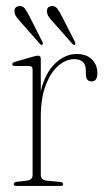

<svg xmlns="http://www.w3.org/2000/svg" viewBox="-20 -613 348 633"><path d="M114.5 -418.5V-312.5Q129 -373 162 -404Q195 -435 232.5 -435Q265 -435 283 -417.2Q301 -399.5 301 -371.5Q301 -344.5 282 -344.5Q263 -344.5 263 -369.5V-380.5Q263 -418 224.5 -418Q197.5 -418 172.2 -396.2Q147 -374.5 130.8 -332Q114.5 -289.5 114.5 -228V-36.5Q114.5 -19.5 133.5 -17.5L179 -13Q188 -12 188 -5.5Q188 0 179.5 0H34Q25.5 0 25.5 -6Q25.5 -12 35 -13.5L68.5 -17.5Q87.5 -20 87.5 -36V-383Q87.5 -395.5 76 -395.5H29Q20.5 -395.5 20.5 -401.5Q20.5 -406 29 -409L90 -426.5Q100 -429.5 105 -429.5Q114.5 -429.5 114.5 -418.5ZM78 -557.5 119.5 -475.5Q123 -469 120 -466Q116 -463.5 111.5 -468.5L47.5 -541Q40 -549.5 34.2 -557.2Q28.5 -565 28 -574Q26 -591.5 44 -593Q55.5 -594 62.5 -584Q69.5 -574 78 -557.5ZM185 -557.5 226.5 -476Q230 -469 227 -466Q223 -463.5 218.5 -468.5L154.5 -541Q146.5 -549 141 -557Q135.5 -565 135 -574Q133 -591.5 151 -593Q162 -594 169.2 -584.2Q176.5 -574.5 185 -557.5Z"/></svg>

Font: Fraunces 144pt Soft Thin
Style: Regular
Weight: 100
Version: Version 1.000;[0bf87f6ff]